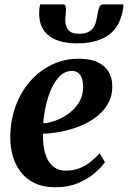

<svg xmlns="http://www.w3.org/2000/svg" viewBox="-20 -818 566 850"><path d="M444.5 -100Q431 -79.5 401 -53.2Q371 -27 327 -8Q283 11 226.5 11Q172 11 133.8 -7.2Q95.5 -25.5 71.5 -57Q47.5 -88.5 36.5 -127.5Q25.5 -166.5 25.5 -207.5Q25.5 -281.5 48.2 -345.2Q71 -409 112.2 -456.8Q153.5 -504.5 208.8 -531.2Q264 -558 328.5 -558Q380 -558 412.5 -542.5Q445 -527 460.8 -500.2Q476.5 -473.5 477 -440Q478 -393.5 457.8 -358.5Q437.5 -323.5 403.8 -298.5Q370 -273.5 329 -257.8Q288 -242 246.8 -234.5Q205.5 -227 170.5 -226Q169.5 -191 174.8 -161.2Q180 -131.5 192.2 -109.2Q204.5 -87 224.2 -74.8Q244 -62.5 271.5 -62.5Q305 -62.5 332.5 -73.5Q360 -84.5 382 -102.2Q404 -120 421 -139.5ZM299 -504Q268.5 -504 245.8 -482Q223 -460 207.5 -425Q192 -390 183 -349.8Q174 -309.5 171.5 -272Q193.5 -273.5 218.2 -281.5Q243 -289.5 266.2 -303.5Q289.5 -317.5 308.2 -336.8Q327 -356 337.8 -380.8Q348.5 -405.5 348 -435Q347 -470 334.5 -487Q322 -504 299 -504ZM258 -798.5Q268 -798.5 270.2 -790.8Q272.5 -783 272 -771Q272 -762 270.5 -751Q269 -740 269 -731Q268.5 -702.5 282.2 -685.5Q296 -668.5 329.5 -668.5Q363 -668.5 379.5 -681.5Q396 -694.5 402.8 -715.2Q409.5 -736 412.5 -760Q415 -775 420 -786.8Q425 -798.5 436.5 -798.5H526Q526.5 -794.5 526.2 -790.2Q526 -786 525 -780Q512.5 -700 461 -663Q409.5 -626 320.5 -626Q268.5 -626 230.5 -640.8Q192.5 -655.5 172.2 -686.2Q152 -717 153.5 -764.5Q153.5 -772.5 154.5 -781.2Q155.5 -790 157.5 -798.5Z"/></svg>

Font: Merriweather 48pt
Style: Bold Italic
Weight: 700
Italic angle: -7.8°
Version: Version 2.101